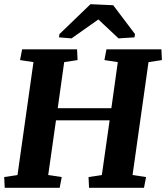

<svg xmlns="http://www.w3.org/2000/svg" viewBox="-22 -896 792 916"><path d="M83.5 -660.6H345.7L348.1 -609.4L284.2 -599.6L253.4 -379.9H509.3L540 -599.6L476.1 -609.4L485.8 -660.6H748L750.5 -609.4L686.5 -599.6L610.4 -61L674.8 -51.3L665 0H402.8L400.4 -51.3L463.9 -61L501 -321.8H245.1L208 -61L272.5 -51.3L262.7 0H0.5L-2 -51.3L61.5 -61L137.7 -599.6L73.7 -609.4ZM619.6 -717.8 543.5 -712.9 447.3 -803.2 319.3 -712.9 259.3 -717.8 261.7 -733.4 409.7 -876 518.1 -871.1 622.1 -733.4Z"/></svg>

Font: Noticia Text
Style: Bold Italic
Weight: 700
Italic angle: -8°
Designer: JM Sole
Foundry: JM Sole
Version: Version 1.003